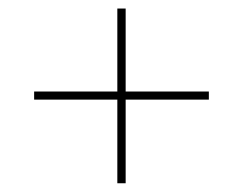

<svg xmlns="http://www.w3.org/2000/svg" viewBox="-20 -610 570 450"><path d="M255 -180.5H274.5V-376.5H469.5V-395.5H274.5V-590H255V-395.5H60V-376.5H255Z"/></svg>

Font: Bodoni* 11pt
Style: Bold
Weight: 700
Version: Version 2.3